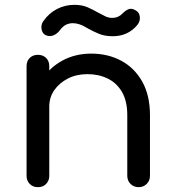

<svg xmlns="http://www.w3.org/2000/svg" viewBox="-20 -774 720 795"><path d="M554 1Q534 1 520.5 -12.5Q507 -26 507 -46V-297Q507 -355 485.5 -392.5Q464 -430 426.5 -448.5Q389 -467 342 -467Q297 -467 261.5 -449Q226 -431 205 -401Q184 -371 184 -333H123Q124 -396 155 -445.5Q186 -495 239 -523.5Q292 -552 358 -552Q427 -552 482 -522.5Q537 -493 569 -436Q601 -379 601 -297V-46Q601 -26 587.5 -12.5Q574 1 554 1ZM137 1Q116 1 103 -12.5Q90 -26 90 -46V-500Q90 -521 103 -534Q116 -547 137 -547Q158 -547 171 -534Q184 -521 184 -500V-46Q184 -26 171 -12.5Q158 1 137 1ZM447 -624Q413 -624 388.5 -634.5Q364 -645 346 -655Q325 -668 310 -673Q295 -678 282 -678Q267 -678 254 -672Q241 -666 228 -649Q217 -634 201 -627.5Q185 -621 168 -629Q155 -636 152 -653.5Q149 -671 159 -686Q183 -720 216.5 -737Q250 -754 288 -754Q320 -754 343.5 -743.5Q367 -733 384 -723Q406 -711 418 -705.5Q430 -700 444 -700Q458 -700 469 -705Q480 -710 487 -718Q500 -731 512.5 -736Q525 -741 542 -731Q557 -723 559 -704.5Q561 -686 549 -671Q510 -624 447 -624Z"/></svg>

Font: Comfortaa SemiBold
Style: Regular
Weight: 600
Designer: Johan Aakerlund
Foundry: Johan Aakerlund
Version: Version 3.104; ttfautohint (v1.8.1.43-b0c9)